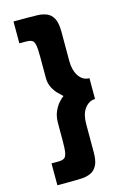

<svg xmlns="http://www.w3.org/2000/svg" viewBox="-136 -822 672 1035"><g transform="rotate(-15 200.0 -304.0)"><path d="M86.9 31.2Q108.4 31.2 119.6 24.9Q130.9 18.6 135.3 -2.9Q139.6 -24.4 139.6 -69.3V-167Q139.6 -206.1 151.4 -232.9Q163.1 -259.8 178.7 -277.3Q194.3 -294.9 206.1 -302.7Q196.3 -311.5 180.2 -327.6Q164.1 -343.8 151.9 -367.2Q139.6 -390.6 139.6 -419.9V-540Q139.6 -585.9 135.3 -606.4Q130.9 -627 119.6 -632.8Q108.4 -638.7 86.9 -638.7H49.8V-760.7H128.9Q157.2 -760.7 184.6 -759.8Q211.9 -758.8 234.9 -749.5Q257.8 -740.2 271.5 -714.8Q285.2 -689.5 285.2 -640.6V-475.6Q285.2 -453.1 290 -432.6Q294.9 -412.1 305.2 -395.5Q315.4 -378.9 330.6 -369.1Q345.7 -359.4 366.2 -359.4V-243.2Q346.7 -243.2 331.1 -232.9Q315.4 -222.7 305.2 -207Q294.9 -191.4 290 -170.4Q285.2 -149.4 285.2 -126V32.2Q285.2 80.1 272 105Q258.8 129.9 236.3 140.1Q213.9 150.4 186 151.9Q158.2 153.3 128.9 153.3H49.8V31.2Z"/></g></svg>

Font: Josefin Sans CFJ
Style: Bold
Weight: 700
Designer: Santiago Orozco
Foundry: Typemade
Version: Version 2.001